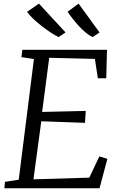

<svg xmlns="http://www.w3.org/2000/svg" viewBox="-20 -1010 636 1030"><path d="M3.5 0 6.5 -34.5 80.5 -46 162 -693.5 95 -703.5 100 -743H554L550 -590H505L489 -694L244 -700L206 -409.5L440 -415L436 -351L201.5 -359.5L159.5 -48L459 -57L513 -171L556 -158L514 0ZM514 -836 477 -811Q458.5 -819.5 439.8 -835.2Q421 -851 403.2 -870.2Q385.5 -889.5 369.8 -909.5Q354 -929.5 342.5 -947L401.5 -990.5ZM331.5 -836 294.5 -811Q276.5 -819.5 252.5 -835.2Q228.5 -851 203.8 -870.2Q179 -889.5 158 -909.5Q137 -929.5 125 -946.5L189 -990.5Z"/></svg>

Font: Merriweather 20pt Light
Style: Italic
Weight: 300
Italic angle: -7.8°
Version: Version 2.101